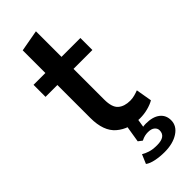

<svg xmlns="http://www.w3.org/2000/svg" viewBox="-240 -579 791 791"><g transform="rotate(-45 155.5 -183.5)"><path d="M219 10Q156 10 115.5 -24.5Q75 -59 75 -136V-328H6V-398H75V-530L169 -547V-398H279V-328H169V-149Q169 -104 188.5 -87Q208 -70 242 -70Q255 -70 268 -73.5Q281 -77 291 -81L303 -11Q288 -2 265.5 4Q243 10 219 10ZM192 180Q165 180 140.5 175Q116 170 103 160L120 120Q131 127 148 132.5Q165 138 190 138Q241 138 241 102Q241 90 231 81.5Q221 73 201 73Q192 73 183 75Q174 77 162 83L145 70L158 -10H212L201 59L176 52Q187 47 198 44.5Q209 42 220 42Q260 42 282 59Q304 76 304 106Q304 139 272.5 159.5Q241 180 192 180Z"/></g></svg>

Font: Rokkitt SemiBold Medium
Style: Regular
Weight: 500
Version: Version 3.103